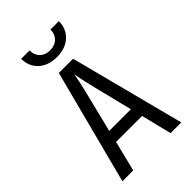

<svg xmlns="http://www.w3.org/2000/svg" viewBox="-276 -1051 1153 1153"><g transform="rotate(-45 300.0 -475.0)"><path d="M50 0 240 -730H361L550 0H459L411 -194H190L142 0ZM208 -270H392L336 -495Q320 -559 311 -602Q302 -645 300 -658Q298 -645 289 -602Q280 -559 264 -496ZM300 -805Q228 -805 184 -845Q140 -885 140 -950H211Q211 -911 235 -887Q259 -863 299 -863Q340 -863 364.5 -887Q389 -911 389 -950H460Q460 -885 416 -845Q372 -805 300 -805Z"/></g></svg>

Font: JetBrainsMonoNL NF
Style: Regular
Weight: 400
Designer: Philipp Nurullin, Konstantin Bulenkov
Foundry: JetBrains
Version: Version 2.304; ttfautohint (v1.8.4.7-5d5b);Nerd Fonts 3.2.1